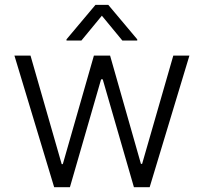

<svg xmlns="http://www.w3.org/2000/svg" viewBox="-20 -776 845 796"><path d="M204.5 0H269.9L399.1 -447.1H405.9L535.2 0H600.5L765.3 -545.5H698.5L569.2 -96.6H564.3L436.4 -545.5H369.3L240.4 -95.5H235.8L106.5 -545.5H39.8ZM317.5 -608 402.3 -710.9 487.2 -608H549V-612.9L429 -755.7H375.7L255.7 -612.9V-608Z"/></svg>

Font: Karasuma Gothic
Style: Light
Weight: 300
Designer: Rasmus Andersson / Ryoko Nishizuka
Foundry: rsms
Version: Version 1.00